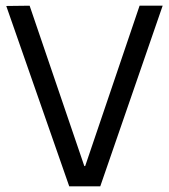

<svg xmlns="http://www.w3.org/2000/svg" viewBox="-20 -654 593 674"><path d="M223 0 2 -633 84 -634 276 -71H279L470 -634H551L332 0Z"/></svg>

Font: Matangi Medium
Style: Regular
Weight: 500
Designer: Prashant Pant
Foundry: The Graphic Ant
Version: Version 3.002